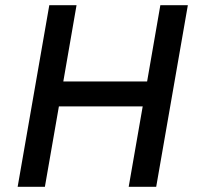

<svg xmlns="http://www.w3.org/2000/svg" viewBox="-20 -720 760 740"><path d="M598 -700 547 -406H224L275 -700H170L48 0H153L207 -310H530L476 0H582L704 -700Z"/></svg>

Font: Fixel Display 20240404 Medium
Style: Italic
Weight: 500
Italic angle: -10°
Designer: AlfaBravo + MacPaw
Foundry: Kyrylo Tkachov, Marchela Mozhyna, Serhii Makarenko, Maria Weinstein, Zakhar Kryvoshyya
Version: Version 1.211;Glyphs 3.2 (3225)